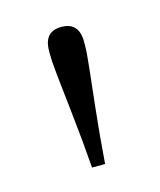

<svg xmlns="http://www.w3.org/2000/svg" viewBox="-54 -759 283 339"><g transform="rotate(-15 87.0 -589.0)"><path d="M55.2 -680.2Q55.2 -715.8 86.9 -715.8Q119.1 -715.8 119.1 -680.2V-674.8Q119.1 -660.6 116.2 -634.8Q113.3 -608.9 108.2 -561.8Q103 -514.6 99.1 -461.9H75.2Q71.3 -513.7 65.9 -561.8Q60.5 -609.9 57.9 -635Q55.2 -660.2 55.2 -674.8Z"/></g></svg>

Font: LT Superior Serif
Style: Regular
Weight: 400
Designer: Daniel Lyons
Foundry: LyonsType
Version: Version 2.120;FEAKit 1.0